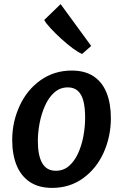

<svg xmlns="http://www.w3.org/2000/svg" viewBox="-20 -908 602 936"><path d="M234 8Q169 8 125.8 -20.8Q82.5 -49.5 61 -102Q39.5 -154.5 39.5 -226Q39.5 -314 76 -392.5Q111.5 -470 177.8 -517Q244 -564 330 -564Q394 -564 436.2 -536Q478.5 -508 499.5 -455.8Q520.5 -403.5 520.5 -331.5Q520.5 -243 485.5 -164.5Q450.5 -86.5 385.2 -39.2Q320 8 234 8ZM252 -75.5Q289.5 -75.5 316.5 -99Q343.5 -122.5 361 -161.2Q378.5 -200 386.8 -245.5Q395 -291 395 -335Q395 -382 386.8 -414.8Q378.5 -447.5 359.8 -464.8Q341 -482 311 -482Q273 -482 245.2 -457.5Q217.5 -433 199.8 -393.5Q182 -354 173.2 -308.2Q164.5 -262.5 164.5 -220.5Q164.5 -149.5 186 -112.5Q207.5 -75.5 252 -75.5ZM380.5 -645Q362.5 -652 335 -672.2Q307.5 -692.5 278.5 -719Q249.5 -745.5 226.8 -770Q204 -794.5 195.5 -810.5L275.5 -888L424.5 -684Z"/></svg>

Font: Merriweather Sans Medium
Style: Italic
Weight: 500
Italic angle: -7.5°
Designer: Eben Sorkin
Foundry: Eben Sorkin
Version: Version 2.001